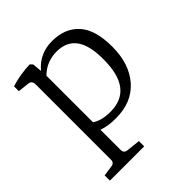

<svg xmlns="http://www.w3.org/2000/svg" viewBox="-170 -538 832 832"><g transform="rotate(-45 245.5 -122.5)"><path d="M238.8 7.8Q188 7.8 155.8 -4.9V119.1Q155.8 139.2 176.8 141.1L238.8 147.9V180.2H28.8V147.9L76.2 141.1Q96.2 139.2 96.2 119.1V-342.8Q96.2 -363.8 77.1 -367.2L23.9 -373V-402.8Q79.1 -419.9 139.2 -421.9L149.9 -411.1L153.8 -367.2Q202.6 -425.3 280 -425Q357.4 -424.8 402.1 -376Q446.8 -327.1 446.8 -222.7Q446.8 -118.2 391.8 -55.2Q336.9 7.8 238.8 7.8ZM241.2 -28.8Q380.4 -28.8 380.9 -208Q383.8 -378.9 261.2 -378.9Q199.2 -378.9 155.8 -335.9V-50.8Q187 -28.8 241.2 -28.8Z"/></g></svg>

Font: Yrsa-Light
Style: Regular
Weight: 300
Designer: Anna Giedrys (Yrsa+Rasa design), David Brezina (Yrsa art-direction, Rasa art-direction, design)
Foundry: Rosetta Type Foundry
Version: Version 1.001;PS 1.1;hotconv 1.0.88;makeotf.lib2.5.647800